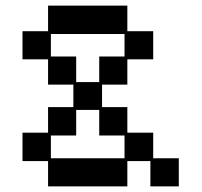

<svg xmlns="http://www.w3.org/2000/svg" viewBox="-20 -651 717 683"><path d="M151 12V-78H60V-179H151V-270H241V-350H151V-440H60V-540H151V-631H433V-540H525V-440H433V-350H343V-270H433V-179H525V-88H616V12H515V-78H433V12ZM161 -88H423V-169H333V-260H251V-169H161ZM251 -359H333V-450H423V-530H161V-450H251Z"/></svg>

Font: Pixelify Sans
Style: Regular
Weight: 400
Designer: Stefie Justprince
Foundry: Typecalism Foundryline
Version: Version 1.000;February 13, 2025;FontCreator 15.0.0.3015 64-b